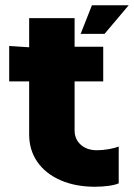

<svg xmlns="http://www.w3.org/2000/svg" viewBox="-20 -698 510 731"><path d="M15 -388V-523L91 -518V-629H264V-520H373V-388H264V-202Q264 -168 287.5 -147Q311 -126 349 -126Q370 -126 393.5 -130Q417 -134 432 -140V0Q419 6 394 9.5Q369 13 341 13Q267 13 210 -12Q153 -37 122 -82Q91 -127 91 -186V-388ZM330 -678H470L378 -569H287Z"/></svg>

Font: Non Bureau Extended
Style: Bold
Weight: 700
Width: 7
Designer: Jona Saucedo
Foundry: Non Foundry
Version: Version 1.000; ttfautohint (v1.8.4)